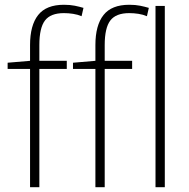

<svg xmlns="http://www.w3.org/2000/svg" viewBox="-20 -785 794 805"><path d="M260 -496H145V0H106V-496H12V-522L106 -530V-596Q106 -679 140 -722Q174 -765 248 -765Q274 -765 293.5 -761Q313 -757 330 -752L322 -717Q306 -724 286.5 -727Q267 -730 248 -730Q192 -730 168.5 -699Q145 -668 145 -596V-530H260ZM534 -496H419V0H380V-496H286V-522L380 -530V-596Q380 -679 414 -722Q448 -765 522 -765Q548 -765 567.5 -761Q587 -757 604 -752L596 -717Q580 -724 560.5 -727Q541 -730 522 -730Q466 -730 442.5 -699Q419 -668 419 -596V-530H534ZM671 0H632V-760H671Z"/></svg>

Font: Noto Sans Disp ExtLt
Style: Regular
Weight: 200
Designer: Monotype Design Team
Foundry: Monotype Imaging Inc.
Version: Version 2.000;GOOG;noto-source:20170915:90ef993387c0